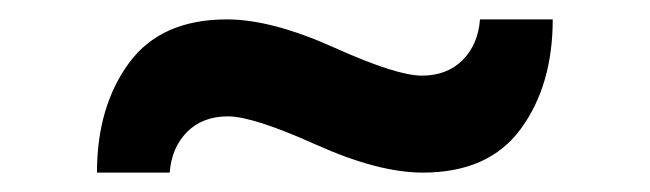

<svg xmlns="http://www.w3.org/2000/svg" viewBox="-20 -442 670 198"><path d="M416 -264Q370 -264 305.5 -293Q241 -322 215 -322Q189 -322 173 -306Q157 -290 155 -264H80Q80 -332 113 -377Q146 -422 214 -422Q260 -422 324.5 -393Q389 -364 415 -364Q441 -364 457 -380Q473 -396 475 -422H550Q550 -354 517 -309Q484 -264 416 -264Z"/></svg>

Font: Overpass Light
Style: Bold
Weight: 600
Designer: Delve Withrington, Thomas Jockin
Foundry: Delve Fonts
Version: Version 3.000;DELV;Overpass